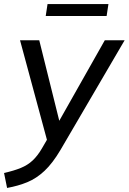

<svg xmlns="http://www.w3.org/2000/svg" viewBox="-51 -702 636 949"><path d="M-16 227 -31 153Q18 142 52 128Q86 114 110.5 91Q135 68 156 32L181 -11L48 -503H143L242 -105L467 -503H565L248 39Q209 105 169 142.5Q129 180 84 198.5Q39 217 -16 227ZM175 -623 184 -682H485L476 -623Z"/></svg>

Font: Mulish Medium
Style: Italic
Weight: 500
Italic angle: -9°
Designer: Vernon Adams
Foundry: Vernon Adams
Version: Version 3.603; ttfautohint (v1.8.3)